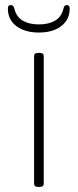

<svg xmlns="http://www.w3.org/2000/svg" viewBox="-20 -733 305 755"><path d="M130 2Q122 2 118 -1Q114 -4 114 -10V-513Q114 -519 118 -522Q122 -525 130 -525H136Q144 -525 148 -522Q152 -519 152 -513V-10Q152 -4 148 -1Q144 2 136 2ZM133 -605Q96 -605 68.5 -616.5Q41 -628 26 -649Q11 -670 11 -698Q11 -706 13.5 -709.5Q16 -713 23 -713Q28 -713 31.5 -709.5Q35 -706 37 -697Q45 -666 70 -651.5Q95 -637 133 -637Q171 -637 196 -651.5Q221 -666 229 -697Q231 -706 234 -709.5Q237 -713 242 -713Q249 -713 251.5 -709.5Q254 -706 254 -698Q254 -670 239 -649Q224 -628 197 -616.5Q170 -605 133 -605Z"/></svg>

Font: Asap Thin
Style: Regular
Weight: 250
Designer: Pablo Cosgaya
Foundry: Omnibus-Type
Version: Version 3.001